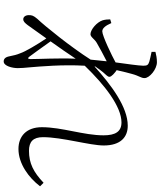

<svg xmlns="http://www.w3.org/2000/svg" viewBox="65 -887 870 1040"><g transform="rotate(90 500.0 -367.0)"><path d="M90 -488C100 -457 139 -423 165 -422C181 -422 191 -444 212 -456C240 -472 276 -492 312 -510L303 -423C235 -316 122 -176 82 -134C64 -113 62 -104 62 -88C62 -71 71 -58 84 -58C97 -58 105 -68 116 -82L188 -183C220 -136 260 -68 268 -43C277 -22 280 -7 285 17C289 39 299 48 313 48C338 48 349 0 349 -28C349 -49 347 -68 345 -90C340 -149 329 -271 336 -391C441 -500 558 -590 643 -590C693 -590 713 -557 713 -493C713 -386 669 -268 669 -159C669 -75 718 -32 787 -32C867 -32 943 -88 989 -149L970 -168C912 -113 864 -89 797 -89C748 -89 723 -111 723 -165C723 -268 768 -419 768 -494C768 -585 723 -624 661 -624C559 -624 440 -534 340 -444V-448C351 -464 362 -479 372 -491C384 -506 396 -514 396 -525C396 -536 375 -554 360 -564C368 -601 376 -630 380 -645C391 -687 403 -695 403 -715C403 -742 355 -782 317 -782C296 -782 276 -778 261 -774V-753C282 -749 301 -744 313 -741C331 -735 336 -731 336 -708C335 -678 327 -625 318 -558C284 -539 174 -486 150 -486C133 -486 119 -503 105 -535L85 -529C85 -516 86 -502 90 -488ZM298 -342C294 -247 300 -147 300 -96C299 -82 295 -81 287 -91C272 -110 235 -163 204 -206C237 -252 271 -301 298 -342Z"/></g></svg>

Font: Source Han Serif CN Light
Style: Regular
Weight: 300
Designer: Ryoko NISHIZUKA 西塚涼子 (kana & ideographs); Frank Grießhammer (Latin, Greek & Cyrillic); Wenlong ZHANG 张文龙 (bopomofo); San
Foundry: Adobe
Version: Version 2.003;hotconv 1.1.1;makeotfexe 2.6.0